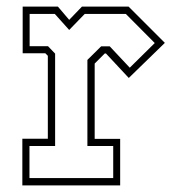

<svg xmlns="http://www.w3.org/2000/svg" viewBox="-20 -560 523 580"><path d="M47.5 0V-141H124.5V-391.5L117 -399H48.5V-540H155L189 -500L227.5 -540H368.5L478 -430.5L369 -324.5L300 -398.5H296.5L266 -368V-140.5H343V0ZM69 -22H322V-119H244V-379L285.5 -420H311.5L372 -355.5L447.5 -430L360 -518H236L189 -469.5L145.5 -518H69.5V-420.5H125L146.5 -398V-119H69Z"/></svg>

Font: Tourney Condensed ExtraLight
Style: Regular
Weight: 200
Width: 3
Designer: Tyler Finck
Foundry: Etcetera Type Co
Version: Version 1.010; ttfautohint (v1.8.3)